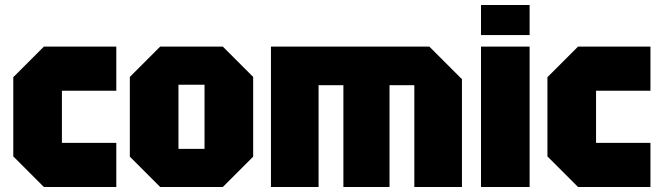

<svg xmlns="http://www.w3.org/2000/svg" viewBox="-20 -746 2636 766"><path d="M33 -122V-438L155 -560H444V-384H227V-176H444V0H155Z M498 -121V-439L619 -560H869L990 -439V-121L869 0H619ZM692 -152H796V-408H692Z M1061 -560H1693L1823 -430V0H1633V-406H1534V0H1350V-406H1251V0H1061Z M1899 0V-560H2093V0ZM1899 -606V-726H2093V-606Z M2164 -122V-438L2286 -560H2575V-384H2358V-176H2575V0H2286Z"/></svg>

Font: Tektur SemiCondensed ExtraBold
Style: Regular
Weight: 800
Width: 4
Designer: Adam Jagosz
Foundry: Adam Jagosz
Version: Version 1.005;gftools[0.9.30]